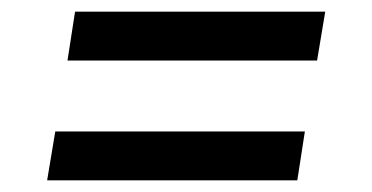

<svg xmlns="http://www.w3.org/2000/svg" viewBox="-20 -505 640 330"><path d="M525 -401H96L109 -485H539ZM61 -195 75 -279H504L491 -195Z"/></svg>

Font: Iosevka Curly MdExObl
Style: Regular
Weight: 500
Width: 7
Italic angle: -9°
Monospace: yes
Designer: Belleve Invis
Foundry: Belleve Invis
Version: Version 11.1.0; ttfautohint (v1.8.3)